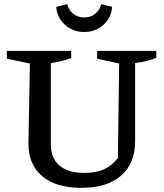

<svg xmlns="http://www.w3.org/2000/svg" viewBox="-20 -895 788 925"><path d="M373 10Q250 10 183.5 -46Q117 -102 117 -204L124 -589L13 -612V-650H323V-616Q304 -608 280.5 -602Q257 -596 225 -591V-199Q225 -133 266.5 -97.5Q308 -62 386 -62Q442 -62 480.5 -79Q519 -96 548 -134L554 -589L448 -612V-650H733V-616Q689 -599 631 -591V-215Q631 -107 563 -48.5Q495 10 373 10ZM385 -741Q330 -741 292 -776.5Q254 -812 251 -862L304 -875Q310 -847 332.5 -829Q355 -811 385 -811Q417 -811 439 -829Q461 -847 467 -875L520 -862Q517 -811 479 -776Q441 -741 385 -741Z"/></svg>

Font: Piazzolla Medium
Style: Regular
Weight: 500
Designer: Juan Pablo del Peral
Foundry: Huerta Tipografica
Version: Version 1.330